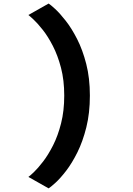

<svg xmlns="http://www.w3.org/2000/svg" viewBox="-20 -840 750 1082"><path d="M254 221.5 140 157Q148.5 151.5 171.2 129.8Q194 108 223 70.2Q252 32.5 279.2 -21.2Q306.5 -75 324.2 -145Q342 -215 342 -301.5Q342 -388 323.8 -457.8Q305.5 -527.5 278 -581Q250.5 -634.5 221.2 -671.5Q192 -708.5 169.5 -729.5Q147 -750.5 140 -755.5L254 -820Q264 -814 290.5 -789.8Q317 -765.5 350.2 -723.2Q383.5 -681 414.5 -620.2Q445.5 -559.5 466 -479.8Q486.5 -400 486.5 -301.5Q486.5 -202.5 466.5 -122.5Q446.5 -42.5 416 18.8Q385.5 80 352.5 122.8Q319.5 165.5 292.5 190Q265.5 214.5 254 221.5Z"/></svg>

Font: League Mono
Style: Bold
Weight: 700
Width: 6
Designer: Tyler Finck
Foundry: The League of Moveable Type / Tyler Finck
Version: Version 2.300;RELEASE